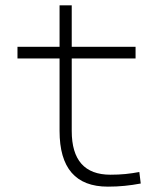

<svg xmlns="http://www.w3.org/2000/svg" viewBox="-20 -694 626 724"><path d="M386.7 9.8Q204.6 9.8 204.6 -200.2V-473.6H45.9V-517.6H204.6V-673.8H250.5V-517.6H491.2V-473.6H250.5V-200.2Q250.5 -35.2 396.5 -35.2Q426.8 -35.2 453.1 -37.8Q479.5 -40.5 505.4 -45.4L510.7 -2Q479.5 3.9 449.7 6.8Q419.9 9.8 386.7 9.8Z"/></svg>

Font: Cascadia Code ExtraLight
Style: Regular
Weight: 200
Monospace: yes
Designer: Aaron Bell
Foundry: Saja Typeworks
Version: Version 2407.024; ttfautohint (v1.8.4)